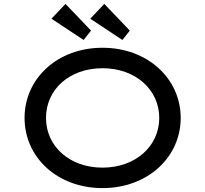

<svg xmlns="http://www.w3.org/2000/svg" viewBox="-20 -955 1052 985"><path d="M646 -798 515 -935 443 -859 608 -750ZM447 -798 316 -935 244 -859 409 -750ZM506 10C737 10 907 -148 907 -350C907 -552 737 -710 506 -710C274 -710 106 -552 106 -350C106 -148 274 10 506 10ZM506 -95C336 -95 216 -205 216 -350C216 -496 336 -605 506 -605C676 -605 797 -494 797 -350C797 -206 676 -95 506 -95Z"/></svg>

Font: Lexend Peta
Style: Regular
Weight: 400
Designer: Bonnie Shaver-Troup, Thomas Jockin
Foundry: Lexend
Version: Version 1.007